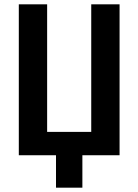

<svg xmlns="http://www.w3.org/2000/svg" viewBox="-20 -718 640 888"><path d="M239 0H67V-698H198V-108H402V-698H533V0H361V150H239Z"/></svg>

Font: IBM Plex Mono SemiBold
Style: Regular
Weight: 600
Monospace: yes
Designer: Mike Abbink, Paul van der Laan, Pieter van Rosmalen
Foundry: Bold Monday
Version: Version 2.3